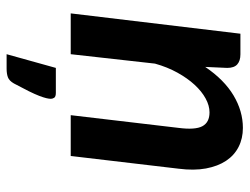

<svg xmlns="http://www.w3.org/2000/svg" viewBox="-107 -454 755 581"><g transform="rotate(90 270.5 -163.5)"><path d="M182.5 -407Q221.5 -464.5 269 -492.8Q316.5 -521 367 -521Q399 -521 424.5 -508Q450 -495 466.5 -470.2Q483 -445.5 489.8 -409.2Q496.5 -373 490.5 -326.5L452 0H328.5L367 -326.5Q373.5 -376.5 362 -398.2Q350.5 -420 320 -420Q299.5 -420 278 -408.2Q256.5 -396.5 236.5 -374.8Q216.5 -353 199.8 -322.8Q183 -292.5 172.5 -255L144 0H20.5L82 -513.5H144.5Q164 -513.5 174.8 -504Q185.5 -494.5 185.5 -473.5ZM261 45Q272.5 45 275.8 50Q279 55 279 60Q279 65.5 277 74Q275 82.5 270 95.5Q265 108.5 255.8 127.2Q246.5 146 232.5 172Q224.5 186 214 190Q203.5 194 187.5 194H144L185.5 45Z"/></g></svg>

Font: Lato 2
Style: Bold Italic
Weight: 700
Italic angle: -7°
Designer: Lukasz Dziedzic with Adam Twardoch and Botio Nikoltchev
Foundry: tyPoland Lukasz Dziedzic
Version: Version 2.015; 2015-08-06; http://www.latofonts.com/